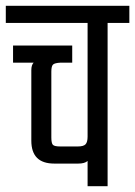

<svg xmlns="http://www.w3.org/2000/svg" viewBox="-40 -642 466 662"><path d="M406 -622V-563H331V0H262V-87Q252 -78 230 -78H147Q68 -78 68 -157V-400Q68 -418 76 -426H5V-485H209V-426H169Q149 -425 143 -419.5Q137 -414 137 -395V-168Q137 -148 142.5 -142.5Q148 -137 168 -137H228Q248 -137 255 -144.5Q262 -152 262 -171V-563H-20V-622Z"/></svg>

Font: Teko Light
Style: Regular
Weight: 300
Designer: Manushi Parikh, Jonny Pinhorn
Foundry: Indian Type Foundry
Version: Version 1.105;PS 1.0;hotconv 1.0.78;makeotf.lib2.5.61930; tt